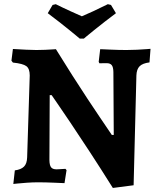

<svg xmlns="http://www.w3.org/2000/svg" viewBox="-20 -884 768 931"><path d="M527.2 27.4Q468.1 -66.8 414.7 -148.5Q361.2 -230.3 319.8 -291.8Q278.4 -353.3 254.4 -387.9Q230.5 -422.6 230.5 -422.6H221L219.6 -107.9Q220 -83.2 227.5 -73.1Q234.9 -62.9 254.2 -62.9Q259.6 -62.9 270.1 -63.7Q280.6 -64.4 289 -64.8Q297.5 -65.3 297.5 -65.3L302.7 -59L292.8 4Q292.8 4 279.1 3.5Q265.5 3 244.9 2Q224.4 1 202.8 0.5Q181.1 0 165.1 0Q138.8 0 110.8 2Q82.7 4 63.7 6Q44.6 8 44.6 8L51.9 -57.8Q82 -61.8 96.3 -76.1Q110.6 -90.3 111.6 -120.8L124.2 -518.2Q124.2 -551 107.7 -563.3Q91.2 -575.6 42.6 -580.6L35.5 -589.7L42.6 -646.5Q42.6 -646.5 61 -645.5Q79.5 -644.5 106.1 -643Q132.6 -641.5 156.6 -641.5Q178.1 -641.5 199.8 -642.5Q221.6 -643.5 236.3 -644.5Q251.1 -645.5 251.1 -645.5Q290.7 -581.1 329.7 -520.1Q368.8 -459 403.4 -406.4Q438.1 -353.8 465 -314.2Q491.9 -274.7 507 -252.2Q522.1 -229.8 522.1 -229.8H531.6L529.8 -534.7Q529.4 -558.5 521.8 -568.1Q514.3 -577.7 496.8 -577.7Q486.5 -577.7 476.1 -577.4Q465.6 -577.1 462 -577.1L458.6 -584.3L465.8 -645.5Q465.8 -645.5 479.2 -645Q492.6 -644.5 513 -643.5Q533.4 -642.5 554.8 -642Q576.3 -641.5 592.9 -641.5Q617 -641.5 644.3 -642.8Q671.6 -644.2 690.7 -645.7Q709.9 -647.3 709.9 -647.3L704.9 -581.4Q671.8 -577.4 657.1 -562.9Q642.4 -548.3 641.4 -518.4L627.9 14.3ZM366.7 -696.8Q366.7 -696.8 353.1 -708.2Q339.5 -719.6 316.6 -738.1Q293.6 -756.6 266.2 -778.2Q238.7 -799.7 211.6 -820L235 -860L250.4 -863.7Q284.9 -846.4 320.4 -830.3Q356 -814.1 376.9 -805Q398.8 -814.1 433.1 -830Q467.4 -845.9 502.9 -863.7L518.2 -860L542.2 -820Q515 -799.7 487.3 -778.2Q459.7 -756.6 436.7 -738.1Q413.7 -719.6 400.1 -708.2Q386.6 -696.8 386.6 -696.8Z"/></svg>

Font: Alegreya
Style: Regular
Weight: 400
Designer: Juan Pablo del Peral
Foundry: Huerta Tipografica
Version: Version 2.009